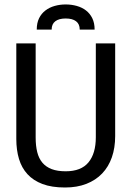

<svg xmlns="http://www.w3.org/2000/svg" viewBox="-20 -833 590 862"><path d="M497.1 -222.2Q497.1 -169.4 482.2 -126.7Q467.3 -84 438.5 -54Q409.7 -23.9 367.9 -7.6Q326.2 8.8 272 8.8Q212.4 8.8 170.9 -6.8Q129.4 -22.5 103.3 -51Q77.1 -79.6 65.2 -119.6Q53.2 -159.7 53.2 -209V-638.2H140.1V-215.8Q140.1 -178.2 147.2 -149.9Q154.3 -121.6 170.4 -102.5Q186.5 -83.5 212.2 -73.7Q237.8 -64 274.9 -64Q344.2 -64 377.2 -104Q410.2 -144 410.2 -216.8V-638.2H497.1ZM337.9 -700.2Q337.9 -725.1 321.5 -737.5Q305.2 -750 274.9 -750Q244.6 -750 228.3 -737.5Q211.9 -725.1 211.9 -700.2H145Q145 -730 155.5 -751.2Q166 -772.5 184.1 -786.1Q202.1 -799.8 225.6 -806.4Q249 -813 274.9 -813Q300.8 -813 324.5 -806.4Q348.1 -799.8 366 -786.1Q383.8 -772.5 394.3 -751.2Q404.8 -730 404.8 -700.2ZM0 -638.2Z"/></svg>

Font: Code New Roman
Style: Regular
Weight: 400
Monospace: yes
Designer: Sam Radian
Foundry: Code New Roman
Version: Version 2.00 November 29, 2014